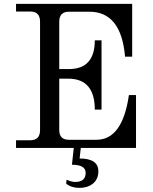

<svg xmlns="http://www.w3.org/2000/svg" viewBox="-20 -752 776 976"><path d="M671.4 0H61.5V-39.1H134.3Q183.6 -39.1 183.6 -90.8V-641.6Q183.6 -693.4 134.3 -693.4H61.5V-732.4H651.9V-463.9H615.7Q596.2 -692.4 434.6 -692.4H330.1Q281.2 -692.4 281.2 -641.6V-400.9H330.1Q461.9 -400.9 461.9 -546.9H496.1V-194.8H461.9Q461.9 -350.1 330.1 -352.1H281.2V-90.8Q281.2 -41.5 330.1 -41.5H470.7Q602.5 -41.5 635.3 -268.6H671.4ZM383.3 203.1Q343.3 203.1 316.4 181.6L318.4 161.6Q344.7 172.9 361.8 172.9Q415.5 172.9 415.5 126.5Q415.5 85.4 345.7 85.4L355 0H390.6L384.8 53.7Q480 53.7 480 118.7Q480 160.6 449.7 183.6Q423.8 203.1 383.3 203.1Z"/></svg>

Font: Munson
Style: Regular
Weight: 400
Designer: Paul James MIller
Foundry: High-Logic / Made with FontCreator
Version: Version 2.10;May 5, 2019;FontCreator 11.5.0.2430 64-bit